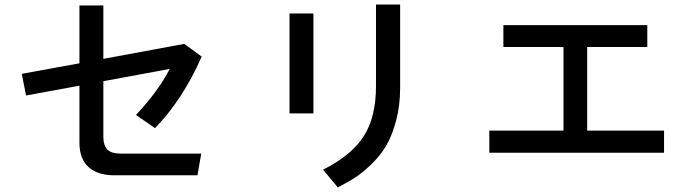

<svg xmlns="http://www.w3.org/2000/svg" viewBox="-20 -764 3040 839"><path d="M431.6 -409.2V-168Q431.6 -127.9 449.2 -110.4Q466.8 -92.8 507.8 -92.8H859.4L842.8 2H478.5Q407.2 2 367.2 -33.7Q327.1 -69.3 327.1 -141.6V-389.6L93.8 -346.7L75.2 -441.4L327.1 -487.3V-740.2H431.6V-506.8L785.2 -572.3L861.3 -516.6Q778.3 -328.1 657.2 -204.1L574.2 -261.7Q669.9 -363.3 721.7 -462.9Z M1245.1 -268.6V-705.1H1349.6V-268.6ZM1391.6 -22.5Q1515.6 -85 1569.3 -168.5Q1623 -252 1623 -387.7V-744.1H1728.5V-379.9Q1728.5 -303.7 1711.4 -238.8Q1694.3 -173.8 1668.9 -129.9Q1643.6 -85.9 1605 -48.3Q1566.4 -10.7 1532.7 11.2Q1499 33.2 1456.1 54.7Z M2118.2 -96.7V-193.4H2442.4V-558.6H2179.7V-654.3H2808.6V-558.6H2545.9V-193.4H2881.8V-96.7Z"/></svg>

Font: Gothic A1 SemiBold
Style: Regular
Weight: 600
Version: Version 2.50